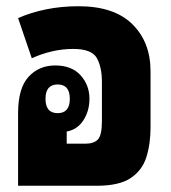

<svg xmlns="http://www.w3.org/2000/svg" viewBox="-20 -596 548 616"><path d="M463 -367V-188Q463 -134 449.5 -91.5Q436 -49 399 -24.5Q362 0 290 0H38V-232Q38 -313 71.5 -349.5Q105 -386 157 -386Q210 -386 238.5 -354.5Q267 -323 267 -279Q267 -240 247.5 -210Q228 -180 194 -174V-135H254Q281 -135 294 -148.5Q307 -162 307 -208V-332Q307 -381 290.5 -410Q274 -439 215 -439Q180 -439 146 -431Q112 -423 82 -409L38 -538Q79 -556 128 -566Q177 -576 232 -576Q346 -576 404.5 -518.5Q463 -461 463 -367ZM165 -233Q204 -233 204 -279Q204 -325 165 -325Q126 -325 126 -279Q126 -233 165 -233Z"/></svg>

Font: Noto Sans Thai Looped ExtraCondensed Black
Style: Regular
Weight: 900
Width: 2
Designer: Sasikarn Vongin, Ben Mitchell
Foundry: The Fontpad Ltd
Version: Version 1.001; ttfautohint (v1.8.4.7-5d5b)